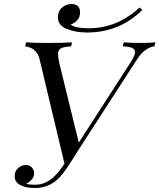

<svg xmlns="http://www.w3.org/2000/svg" viewBox="-20 -918 790 952"><path d="M649.9 -659.7Q649.9 -687 588.4 -688L593.8 -708Q621.6 -705.1 672.4 -705.1Q723.1 -705.1 750.5 -708L745.6 -688Q727.1 -687 703.6 -671.4Q680.2 -655.8 659.7 -624L362.3 -164.1L351.6 -146.5Q315.4 -87.9 291 -56.6Q236.3 14.2 154.3 14.2Q107.4 14.2 80.1 -0.5Q52.7 -15.1 52.7 -44.9Q52.7 -74.2 79.6 -91.8Q92.3 -99.6 108.9 -100.1Q126 -100.1 137.7 -87.9Q149.4 -75.2 149.4 -58.6Q149.4 -42 137.7 -28.3Q126 -14.6 109.4 -6.8Q125 -2 153.3 -2Q181.6 -2 207 -13.7Q232.4 -25.4 253.9 -47.9Q275.4 -70.3 299.8 -106L176.3 -624Q167 -665.5 130.9 -681.2Q116.2 -687.5 104.5 -688L109.4 -708Q149.4 -705.1 221.7 -705.1Q293.9 -705.1 337.4 -708L332.5 -688Q296.9 -686.5 282.2 -678.2Q267.6 -669.9 267.6 -651.4Q267.6 -632.8 274.4 -604L370.6 -210.9L624.5 -604Q649.9 -643.1 649.9 -659.7ZM411.1 -756.8Q356 -756.8 311.5 -774.4Q267.1 -792 267.1 -832Q267.6 -871.6 300.8 -889.6Q316.4 -897.9 334 -897.9Q377 -897.9 377 -856Q377 -835 364.3 -819.3Q351.6 -803.7 330.1 -795.9Q355 -777.8 418 -777.8Q562.5 -777.8 671.9 -880.9L686 -869.1Q572.8 -756.8 411.1 -756.8Z"/></svg>

Font: PlayfairDisplaySC-Italic
Style: Italic
Weight: 400
Italic angle: -14°
Designer: Claus Eggers Sørensen
Foundry: Claus Eggers Sørensen
Version: Version 1.004;PS 001.004;hotconv 1.0.70;makeotf.lib2.5.58329